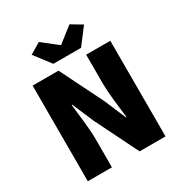

<svg xmlns="http://www.w3.org/2000/svg" viewBox="-196 -992 1064 1130"><g transform="rotate(-30 336.0 -427.0)"><path d="M72 0H236V-188C236 -268 222 -362 214 -436H218L280 -291L424 0H600V-650H436V-462C436 -382 450 -284 458 -214H454L392 -360L248 -650H72ZM242 -700H430L514 -810L440 -854L338 -774H334L232 -854L158 -810Z"/></g></svg>

Font: Giro Sans Black
Style: Regular
Weight: 900
Designer: Paul D. Hunt
Foundry: Adobe Systems Incorporated
Version: Version 1.000;PS 1.0;hotconv 1.0.88;makeotf.lib2.5.647800